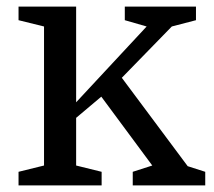

<svg xmlns="http://www.w3.org/2000/svg" viewBox="-20 -560 647 580"><path d="M381 -41 440 -60 286 -268 210 -204V-60L287 -41V0H36V-41L113 -60V-480L36 -499V-540H210V-251L423 -480L357 -499V-540H572V-499L499 -480L348 -325L547 -58L600 -41V0H381Z"/></svg>

Font: Domine
Style: Regular
Weight: 400
Designer: Pablo Impallari, Rodrigo Fuenzalida, Brenda Gallo
Foundry: Pablo Impallari, Rodrigo Fuenzalida, Brenda Gallo
Version: Version 2.000;September 19, 2022;FontCreator 14.0.0.2877 64-